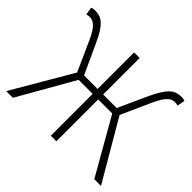

<svg xmlns="http://www.w3.org/2000/svg" viewBox="-153 -873 1074 1074"><g transform="rotate(45 384.0 -335.5)"><path d="M9 0 216 -354 138 -528Q123 -561 110.5 -580Q98 -599 86.5 -608.5Q75 -618 65 -621Q55 -624 44 -624Q39 -624 33.5 -623Q28 -622 23 -620L15 -666Q27 -671 41 -671Q60 -671 76 -666.5Q92 -662 108 -648.5Q124 -635 140 -610.5Q156 -586 174 -546L255 -370H362V-659H406V-370H513L593 -546Q612 -586 628 -610.5Q644 -635 660 -648.5Q676 -662 692 -666.5Q708 -671 727 -671Q741 -671 753 -666L744 -620Q739 -622 733.5 -623Q728 -624 723 -624Q712 -624 702 -621Q692 -618 681 -608.5Q670 -599 657.5 -580Q645 -561 630 -528L552 -354L759 0H706L517 -331H406V0H362V-331H251L62 0Z"/></g></svg>

Font: Giro Light
Style: Regular
Weight: 300
Designer: Paul D. Hunt
Foundry: Adobe Systems Incorporated
Version: Version 1.000;PS 1.0;hotconv 1.0.88;makeotf.lib2.5.647800